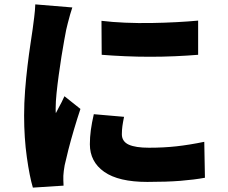

<svg xmlns="http://www.w3.org/2000/svg" viewBox="-20 -808 1040 876"><path d="M443 -713Q492 -707 551 -704.5Q610 -702 670.5 -703Q731 -704 786.5 -707Q842 -710 884 -714V-558Q835 -554 779 -551.5Q723 -549 665 -549Q607 -549 550.5 -551.5Q494 -554 444 -558ZM546 -275Q541 -251 538.5 -233Q536 -215 536 -195Q536 -179 544 -167Q552 -155 567.5 -148Q583 -141 606 -137.5Q629 -134 660 -134Q727 -134 785.5 -140.5Q844 -147 912 -161L915 3Q866 12 803.5 17Q741 22 652 22Q521 22 455.5 -24Q390 -70 390 -150Q390 -182 394.5 -215Q399 -248 408 -287ZM310 -774Q306 -763 300 -742Q294 -721 289 -701Q284 -681 282 -672Q279 -656 273 -624Q267 -592 260.5 -550.5Q254 -509 248 -465.5Q242 -422 238 -382.5Q234 -343 234 -315Q234 -313 234 -304Q234 -295 235 -292Q242 -306 248.5 -318Q255 -330 261.5 -342.5Q268 -355 274 -369L347 -311Q332 -266 317.5 -217Q303 -168 292 -125Q281 -82 275 -54Q273 -43 271 -28Q269 -13 269 -6Q269 2 269 14.5Q269 27 270 39L130 48Q115 -2 102.5 -90.5Q90 -179 90 -281Q90 -338 94.5 -396Q99 -454 105.5 -507.5Q112 -561 118.5 -604Q125 -647 129 -675Q132 -698 136 -729Q140 -760 141 -788Z"/></svg>

Font: Noto Sans SC Black
Style: Regular
Weight: 900
Designer: Ryoko NISHIZUKA  (kana, bopomofo & ideographs); Paul D. Hunt (Latin, Greek & Cyrillic); Sandoll Communications , Soo-you
Foundry: Adobe
Version: Version 2.004-H2;hotconv 1.0.118;makeotfexe 2.5.65603